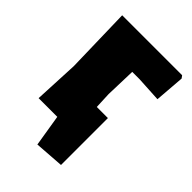

<svg xmlns="http://www.w3.org/2000/svg" viewBox="-184 -554 770 770"><g transform="rotate(45 201.0 -168.5)"><path d="M44 0 53 -190 46 -472H386L394 -461L384 -334L277 -340H235L231 -210L234 -140H297V126L172 135L150 0Z"/></g></svg>

Font: Alegreya Sans SC Black
Style: Regular
Weight: 900
Designer: Juan Pablo del Peral
Foundry: Huerta Tipografica
Version: Version 2.007